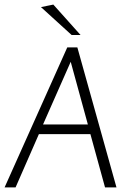

<svg xmlns="http://www.w3.org/2000/svg" viewBox="-26 -819 572 839"><path d="M-6 0 268 -612H312L483 0H433L369 -233H144L42 0ZM162 -275H358L283 -549ZM287 -666 153 -788 207 -799 326 -666Z"/></svg>

Font: Ancizar Sans Thin
Style: Italic
Weight: 100
Italic angle: -4°
Designer: Cesar Puertas, Viviana Monsalve, Julian Moncada, Julian Prieto, Jose Castro, Mariel Hernandez, Felipe Aragon, Sara Alarc
Version: Version 8.100